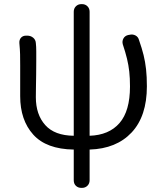

<svg xmlns="http://www.w3.org/2000/svg" viewBox="-20 -713 797 932"><path d="M375 199Q359 199 348.5 189Q338 179 338 162V13Q205 11 141.5 -59.5Q78 -130 78 -246V-395Q78 -427 77.5 -449.5Q77 -472 74 -504Q73 -520 82 -530Q91 -540 107 -540H112Q129 -540 141 -530Q153 -520 154 -504Q156 -486 156 -464Q156 -442 156 -415Q156 -384 155.5 -350.5Q155 -317 154.5 -287.5Q154 -258 154 -241Q154 -157 199.5 -106Q245 -55 338 -54V-656Q338 -672 348.5 -682.5Q359 -693 375 -693H378Q394 -693 404.5 -682.5Q415 -672 415 -656V-54Q509 -57 560 -115.5Q611 -174 611 -293Q611 -334 607.5 -365.5Q604 -397 596.5 -428Q589 -459 576 -498Q572 -513 579 -526Q586 -539 602 -543L608 -544Q624 -548 637.5 -541Q651 -534 655 -518Q669 -478 677 -445.5Q685 -413 689 -377Q693 -341 693 -294Q693 -149 619 -70Q545 9 415 13V162Q415 178 404.5 188.5Q394 199 378 199Z"/></svg>

Font: Chiron GoRound TC N
Style: Regular
Weight: 350
Designer: Ryoko NISHIZUKA 西塚涼子 (kana, bopomofo & ideographs); Paul D. Hunt (Latin, Greek & Cyrillic); Sandoll Communications 산돌커뮤니
Foundry: Adobe
Version: Version 1.000;hotconv 1.1.1;makeotfexe 2.6.0